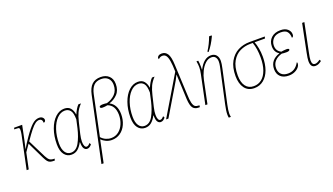

<svg xmlns="http://www.w3.org/2000/svg" viewBox="-81 -1429 4045 2329"><g transform="rotate(-20 1941.0 -264.5)"><path d="M454 -499Q454 -486 446.5 -478Q439 -470 428 -470Q428 -495 417 -508Q406 -521 387 -521Q362 -521 336 -502.5Q310 -484 275 -440.5Q240 -397 185 -317L301 -84Q321 -46 339.5 -31.5Q358 -17 392 -16H404L398 7H393Q359 7 340 1Q321 -5 307 -22Q293 -39 274 -77L169 -294L107 -205L64 0H37L127 -430Q133 -462 133 -484Q133 -499 129.5 -505.5Q126 -512 115.5 -514Q105 -516 81 -516H65L70 -536H174L135 -347Q120 -274 111 -242L150 -307L197 -377Q258 -465 302.5 -505.5Q347 -546 394 -546Q422 -546 438 -531.5Q454 -517 454 -499Z M488 -168Q488 -275 519 -361.5Q550 -448 603 -497Q656 -546 719 -546Q772 -546 799 -513.5Q826 -481 833 -430H835Q847 -459 864 -488Q881 -517 900 -536H933Q889 -488 869 -445.5Q849 -403 832 -333L798 -191Q785 -135 785 -95Q785 -60 794.5 -39.5Q804 -19 820 -19Q832 -19 842.5 -26.5Q853 -34 866 -49L877 -28Q863 -10 848.5 -1Q834 8 816 8Q793 8 777 -15Q761 -38 761 -97L758 -98Q732 -48 698 -19Q664 10 615 10Q558 10 523 -36Q488 -82 488 -168ZM790 -266 814 -374Q813 -458 787 -489.5Q761 -521 718 -521Q662 -521 616 -474Q570 -427 543 -346Q516 -265 516 -168Q516 -96 543 -55.5Q570 -15 616 -15Q683 -15 724 -87.5Q765 -160 790 -266Z M1091 -590Q1109 -675 1151 -715Q1193 -755 1264 -755Q1332 -755 1371.5 -717Q1411 -679 1411 -613Q1411 -531 1365 -483.5Q1319 -436 1258 -418V-417Q1301 -396 1324 -353Q1347 -310 1347 -247Q1347 -175 1320.5 -116Q1294 -57 1246 -23.5Q1198 10 1135 10Q1096 10 1061.5 -6Q1027 -22 1003 -47L943 241H915ZM1319 -249Q1317 -373 1227 -405Q1193 -398 1164 -398Q1149 -398 1140.5 -403Q1132 -408 1132 -416Q1132 -425 1144 -430Q1156 -435 1178 -435Q1206 -435 1230 -431Q1297 -450 1340 -494.5Q1383 -539 1383 -613Q1383 -666 1351.5 -698Q1320 -730 1263 -730Q1200 -730 1166 -694Q1132 -658 1117 -588L1009 -73Q1035 -44 1068 -29.5Q1101 -15 1136 -15Q1191 -15 1232.5 -47Q1274 -79 1296.5 -133Q1319 -187 1319 -249Z M1438 -168Q1438 -275 1469 -361.5Q1500 -448 1553 -497Q1606 -546 1669 -546Q1722 -546 1749 -513.5Q1776 -481 1783 -430H1785Q1797 -459 1814 -488Q1831 -517 1850 -536H1883Q1839 -488 1819 -445.5Q1799 -403 1782 -333L1748 -191Q1735 -135 1735 -95Q1735 -60 1744.5 -39.5Q1754 -19 1770 -19Q1782 -19 1792.5 -26.5Q1803 -34 1816 -49L1827 -28Q1813 -10 1798.5 -1Q1784 8 1766 8Q1743 8 1727 -15Q1711 -38 1711 -97L1708 -98Q1682 -48 1648 -19Q1614 10 1565 10Q1508 10 1473 -36Q1438 -82 1438 -168ZM1740 -266 1764 -374Q1763 -458 1737 -489.5Q1711 -521 1668 -521Q1612 -521 1566 -474Q1520 -427 1493 -346Q1466 -265 1466 -168Q1466 -96 1493 -55.5Q1520 -15 1566 -15Q1633 -15 1674 -87.5Q1715 -160 1740 -266Z M2140 -507Q2138 -595 2129.5 -645.5Q2121 -696 2104 -718.5Q2087 -741 2058 -741Q2027 -741 2005 -716Q2001 -723 2001 -733Q2001 -747 2016.5 -758.5Q2032 -770 2060 -770Q2106 -770 2132.5 -730Q2159 -690 2163 -587L2181 -202Q2183 -125 2193 -86.5Q2203 -48 2220 -35.5Q2237 -23 2268 -23H2276L2273 0H2255Q2209 0 2185 -30.5Q2161 -61 2156 -147Q2153 -196 2149 -314Q2147 -344 2142 -466H2140Q2114 -410 2068 -336L1867 0H1837Z M2555 199Q2555 153 2572 76L2665 -352Q2666 -357 2672 -386.5Q2678 -416 2678 -441Q2678 -476 2661 -498Q2644 -520 2611 -520Q2567 -520 2530 -485.5Q2493 -451 2468 -399Q2443 -347 2432 -293L2371 0H2344L2422 -375Q2432 -419 2432 -459Q2432 -491 2424 -536H2447Q2453 -506 2453 -454Q2453 -430 2452 -419H2455Q2519 -545 2612 -545Q2656 -545 2680 -517Q2704 -489 2704 -441Q2704 -408 2690 -346L2597 82Q2581 156 2581 196Q2581 215 2586 240H2559Q2555 220 2555 199ZM2592 -606Q2639 -678 2672 -769H2705L2704 -758Q2659 -661 2603 -594H2591Z M2808 -206Q2808 -318 2849.5 -392Q2891 -466 2959 -501Q3027 -536 3110 -536H3306L3300 -512H3166Q3180 -477 3190 -425Q3200 -373 3200 -313Q3200 -219 3173.5 -146Q3147 -73 3096 -31.5Q3045 10 2975 10Q2895 10 2851.5 -48Q2808 -106 2808 -206ZM3172 -315Q3172 -427 3142 -512H3107Q3039 -512 2977.5 -483Q2916 -454 2876 -385.5Q2836 -317 2836 -205Q2836 -113 2873 -64Q2910 -15 2977 -15Q3036 -15 3080 -50.5Q3124 -86 3148 -153.5Q3172 -221 3172 -315Z M3276 -124Q3276 -184 3309 -224Q3342 -264 3402 -283V-285Q3375 -300 3360 -327.5Q3345 -355 3345 -393Q3345 -460 3389 -501.5Q3433 -543 3509 -543Q3568 -543 3600.5 -514Q3633 -485 3633 -446Q3633 -429 3627 -419Q3621 -409 3610 -409Q3610 -458 3587 -487.5Q3564 -517 3505 -517Q3438 -517 3404.5 -480Q3371 -443 3371 -393Q3371 -323 3432 -294Q3438 -295 3457.5 -298Q3477 -301 3498 -301Q3532 -301 3532 -286Q3532 -277 3521 -271.5Q3510 -266 3489 -266Q3451 -266 3428 -270Q3371 -254 3337 -218Q3303 -182 3303 -127Q3303 -77 3333 -47Q3363 -17 3419 -17Q3468 -17 3503 -40Q3538 -63 3563 -108Q3570 -108 3570 -94Q3570 -69 3550.5 -45Q3531 -21 3496.5 -5.5Q3462 10 3420 10Q3352 10 3314 -25.5Q3276 -61 3276 -124Z M3701 -75Q3701 -106 3716 -179L3788 -536H3817L3744 -179Q3728 -105 3728 -75Q3728 -44 3737.5 -29.5Q3747 -15 3768 -15Q3795 -15 3833 -44L3845 -24Q3823 -7 3804.5 1.5Q3786 10 3763 10Q3732 10 3716.5 -10.5Q3701 -31 3701 -75Z"/></g></svg>

Font: Noto Serif NarrowThin
Style: Italic
Weight: 250
Width: 4
Italic angle: -12°
Designer: Monotype Design Team
Foundry: Monotype Imaging Inc.
Version: Version 1.001